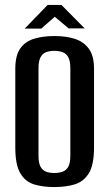

<svg xmlns="http://www.w3.org/2000/svg" viewBox="-20 -746 443 778"><path d="M200 12Q153 12 117.5 1Q82 -10 62 -44.5Q42 -79 42 -148V-467Q42 -521 62 -549.5Q82 -578 118 -589Q154 -600 201 -600Q248 -600 283.5 -588.5Q319 -577 340 -548.5Q361 -520 361 -467V-149Q361 -78 340 -44Q319 -10 283 1Q247 12 200 12ZM200 -45Q219 -45 234 -50.5Q249 -56 257 -71Q265 -86 265 -115V-470Q265 -498 257 -513.5Q249 -529 234 -534.5Q219 -540 200 -540Q181 -540 166.5 -534.5Q152 -529 144 -513.5Q136 -498 136 -470V-115Q136 -86 144 -71Q152 -56 166.5 -50.5Q181 -45 200 -45ZM80 -630 173 -726H229L323 -631H258L202 -678L147 -630Z"/></svg>

Font: Alumni Sans Thin SemiBold
Style: Regular
Weight: 600
Version: Version 1.018